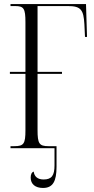

<svg xmlns="http://www.w3.org/2000/svg" viewBox="-20 -734 468 951"><path d="M32 0H250V85C250 135 236 155 196 155C166 155 150 140 147 116C137 119 132 130 132 146C132 178 155 197 193 197C242 197 260 164 260 92V-10H220C174 -10 166 -23 166 -90V-368H287V-378H166V-704H317C381 -704 394 -685 398 -614L401 -551H411L406 -714H32V-704H55C98 -704 106 -692 106 -624V-378H29V-368H106V-89C106 -22 98 -10 51 -10H32Z"/></svg>

Font: Noto Serif Display ExtraCondensed Light
Style: Regular
Weight: 300
Width: 2
Designer: Monotype Design Team
Foundry: Monotype Imaging Inc.
Version: Version 2.009